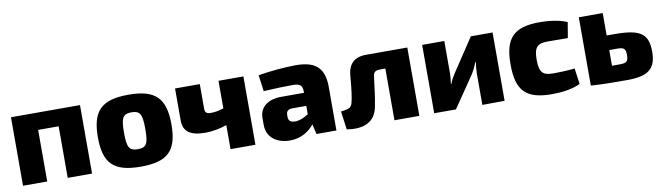

<svg xmlns="http://www.w3.org/2000/svg" viewBox="-33 -937 4746 1375"><g transform="rotate(-10 2340.0 -249.0)"><path d="M556 -498H54V0H230V-375H379V0H556Z M910 -511C714 -511 642 -440 642 -248C642 -57 714 12 910 12C1105 12 1177 -57 1177 -248C1177 -440 1105 -511 910 -511ZM910 -383C971 -383 987 -358 987 -248C987 -139 971 -115 910 -115C848 -115 832 -139 832 -248C832 -358 848 -383 910 -383Z M1563 -497V-297C1526 -284 1498 -280 1469 -280C1438 -280 1427 -291 1427 -318V-497H1247V-264C1247 -184 1297 -147 1407 -147C1456 -147 1513 -157 1563 -175V0H1744V-497Z M2125 -511C2052 -511 1927 -500 1853 -486L1869 -368C1952 -373 2032 -375 2082 -375C2134 -375 2150 -360 2151 -318V-306H1986C1887 -306 1827 -258 1827 -179V-129C1827 -36 1902 13 1994 13C2080 13 2137 -31 2171 -73L2188 0H2333V-317C2333 -465 2259 -511 2125 -511ZM2005 -155V-172C2005 -195 2017 -210 2047 -211H2151V-150C2118 -128 2083 -115 2054 -115C2021 -115 2005 -129 2005 -155Z M2936 -497H2636C2550 -497 2506 -453 2499 -369C2492 -278 2483 -209 2473 -174C2462 -134 2433 -135 2389 -128L2407 5C2516 23 2615 -2 2635 -125C2645 -173 2656 -257 2665 -334C2668 -363 2682 -376 2712 -376H2755V0H2936Z M3556 -497H3398L3240 -259C3225 -236 3212 -214 3202 -186H3198C3202 -215 3205 -237 3205 -263V-497H3044V0H3202L3357 -227C3371 -249 3388 -283 3397 -310H3401C3397 -277 3394 -251 3394 -222V1L3556 0Z M3902 -511C3712 -511 3643 -441 3643 -249C3643 -57 3711 12 3900 12C3973 12 4050 2 4106 -26L4090 -141C4030 -134 3966 -133 3933 -133C3858 -133 3833 -157 3833 -249C3833 -341 3858 -365 3933 -365C3973 -365 4021 -364 4080 -364L4099 -477C4042 -503 3959 -511 3902 -511Z M4413 -334H4357V-497H4183V0H4188C4263 5 4327 6 4444 6C4592 6 4658 -32 4658 -164C4658 -296 4599 -334 4413 -334ZM4413 -114H4357V-228H4413C4464 -228 4476 -218 4476 -171C4476 -124 4463 -114 4413 -114Z"/></g></svg>

Font: Exo 2 Extra Bold
Style: Regular
Weight: 800
Designer: Natanael Gama
Version: Version 1.001;PS 001.001;hotconv 1.0.88;makeotf.lib2.5.64775